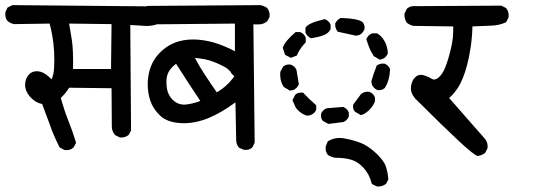

<svg xmlns="http://www.w3.org/2000/svg" viewBox="-37 -583 2057 731"><path d="M418.5 -60.1 402.8 -67.9 401.9 -68.4 400.9 -69.3Q388.7 -82.5 388.7 -102.5L387.7 -247.1L226.1 -249Q212.4 -226.6 194.3 -210Q207.5 -163.1 222.7 -125Q238.8 -85 252 -41.5L252.4 -39.6L251.5 -37.1L243.7 -22.5L243.2 -22L242.2 -21Q229.5 -9.3 210.4 -11.7H209L208 -12.2L191.4 -21L189.9 -22L189 -23.9Q178.7 -43.9 169.7 -64.7Q160.6 -85.4 153.3 -106.9Q138.7 -147.5 123.5 -187Q110.4 -189.5 99.4 -196Q88.4 -202.6 78.6 -213.4Q57.6 -237.3 58.6 -262Q59.6 -286.6 75.2 -301.3Q91.3 -315.9 116.2 -310.1Q137.2 -304.7 159.2 -280.8Q167.5 -297.9 168.9 -323.7Q170.9 -356.4 168.9 -388.4Q167 -420.4 162.1 -446.8Q160.2 -458.5 157.5 -470.5Q154.8 -482.4 151.9 -493.2L17.6 -491.2H17.1H16.6Q3.4 -493.7 -7.3 -502.4H-7.8L-8.3 -502.9Q-18.6 -515.6 -16.6 -535.6V-536.6L-16.1 -537.6L-9.3 -552.2L-8.3 -554.2L-6.3 -555.2L9.3 -563L10.3 -563.5H11.7L552.7 -558.6H554.2L555.2 -558.1L570.8 -550.3L572.3 -549.3L573.2 -548.3Q578.1 -541.5 580.1 -533.2Q582 -524.9 581.1 -515.1V-514.2L580.6 -513.2L573.7 -497.6L572.8 -495.6L570.8 -494.6Q540 -480.5 501.5 -485.4L459 -487.8L461.9 -87.9V-86.4L461.4 -85L453.6 -70.3L452.6 -69.3L452.1 -68.8Q447.8 -65.4 442.9 -63.2Q438 -61 432.4 -60.1Q426.8 -59.1 420.4 -59.6H419.4ZM385.7 -320.3 387.7 -491.2 226.1 -493.2Q231 -465.3 236.3 -432.6Q242.2 -396.5 241.2 -320.3Z M890.1 -13.2 874.5 -20 873.5 -20.5 872.6 -21.5Q869.6 -24.9 867.4 -28.8Q865.2 -32.7 864 -37.1Q862.8 -41.5 862.3 -46.4V-46.9L859.4 -193.4Q805.2 -153.3 756.3 -133.3Q702.1 -111.3 650.9 -114.3Q599.1 -117.2 572.3 -143.1Q545.9 -168.5 535.6 -198.7Q525.4 -228.5 525.4 -263.2Q525.4 -274.9 526.9 -286.4Q528.3 -297.9 531 -309.1Q533.7 -320.3 538.1 -331.1Q550.8 -364.7 580.1 -390.6Q609.4 -416.5 646 -426.3Q682.1 -435.5 721.7 -431.6Q761.2 -427.7 796.9 -414.6Q812 -409.2 827.6 -402.3Q843.3 -395.5 857.4 -387.7V-493.2L531.2 -490.2H530.8Q517.1 -491.2 506.8 -500.5L506.3 -501Q496.1 -513.7 497.1 -532.7V-533.7L497.6 -534.7L505.4 -550.3L506.3 -552.2L508.3 -553.2L522.9 -560.1L523.9 -560.5H525.4L953.1 -563.5H953.6H954.1Q966.8 -561 978.5 -553.7L979.5 -553.2L980 -552.7Q985.8 -545.9 988 -537.6Q990.2 -529.3 989.3 -520V-518.6L988.8 -517.6L981 -502.9L980 -502L979.5 -501.5Q965.8 -490.2 949.2 -490.2H927.7L932.6 -41V-39.6L932.1 -38.6L924.3 -22.9L923.8 -22L922.9 -21Q911.1 -10.3 892.1 -12.7H891.1ZM725.6 -198.7Q702.1 -234.4 679.2 -269Q656.2 -304.7 633.3 -340.3Q611.3 -323.2 603 -305.2Q593.8 -285.2 597.7 -252.4Q601.1 -220.7 623 -200.7Q644.5 -181.2 674.8 -185.5Q703.1 -189.5 725.6 -198.7ZM855 -292.5 845.7 -301.8 844.7 -302.2 844.2 -303.7Q842.8 -306.6 840.6 -309.8Q838.4 -313 834.7 -316.4Q831.1 -319.8 825.9 -323.5Q820.8 -327.1 814.5 -330.1Q788.6 -344.2 758.8 -353.5Q750 -356 741.2 -357.7Q732.4 -359.4 723.4 -360.6Q714.4 -361.8 705.1 -362.3Q723.6 -327.6 744.1 -296.9Q766.1 -263.2 788.6 -231.4Q829.1 -255.4 855 -292.5Z M1397 126.5 1381.3 118.7 1378.9 117.2 1377.9 114.7Q1369.6 81.1 1347.7 56.6Q1325.7 32.7 1301.3 25.4Q1288.6 21.5 1272.9 19.5Q1257.3 17.6 1239.3 17.6H1238.8H1238.3Q1224.6 15.1 1212.9 7.8L1211.9 7.3L1211.4 6.8Q1200.7 -5.9 1203.1 -24.9V-25.9L1203.6 -26.9L1210.4 -43.5L1210.9 -44.9L1212.9 -45.9Q1240.2 -62 1272.9 -56.2Q1304.2 -50.8 1333.5 -40Q1363.3 -29.3 1394.5 0Q1426.3 29.8 1432.6 52.7Q1439.5 74.2 1441.4 98.1V100.1L1440.9 101.6L1433.1 116.2L1432.1 117.2L1431.6 117.7Q1418.9 127.9 1398.9 127H1397.9ZM1210.9 -112.3 1193.4 -122.1 1192.4 -122.6 1191.9 -123Q1187.5 -127.9 1186 -134.8Q1184.6 -141.6 1185.5 -149.4V-149.9L1186 -150.9Q1191.9 -164.6 1205.6 -170.4L1206.5 -170.9H1207.5L1268.1 -175.8H1269.5L1271 -175.3Q1284.7 -169.4 1290.5 -155.8L1291 -154.3V-153.3V-140.6V-139.6L1290.5 -138.2Q1287.6 -131.3 1282.7 -126.5Q1277.8 -121.6 1271 -118.7L1270 -118.2H1269L1214.4 -111.3H1212.9ZM1129.9 -143.1Q1106.9 -150.4 1090.3 -171.4L1089.8 -171.9L1089.4 -172.4L1077.6 -198.7L1076.7 -201.2L1077.6 -204.1L1087.4 -222.7L1088.4 -223.6L1089.4 -224.6Q1098.6 -231.4 1114.7 -230.5H1117.2L1118.7 -228.5Q1139.6 -205.6 1165 -184.1L1167 -182.6V-179.7V-167V-166L1166.5 -164.6Q1164.6 -160.2 1161.6 -156.2Q1158.7 -152.3 1154.5 -149.7Q1150.4 -147 1145.5 -145L1145 -144.5H1144.5L1132.8 -142.6H1131.3ZM1334 -146.5 1315.4 -157.2 1314.5 -157.7 1314 -158.2Q1305.2 -168 1307.6 -183.6L1308.1 -185.1L1308.6 -186L1336.9 -224.1L1337.4 -225.1L1338.4 -225.6Q1352.1 -235.8 1369.1 -233.4H1369.6L1370.6 -232.9Q1384.3 -227.1 1390.1 -213.4L1390.6 -211.9V-210.9V-198.2V-197.3L1390.1 -195.8Q1377.9 -166 1347.7 -148.4L1347.2 -147.9L1346.2 -147.5L1338.4 -145.5L1335.9 -145ZM1064.5 -239.3 1044.9 -251 1043.5 -251.5 1043 -252.4Q1027.3 -276.9 1030.3 -309.1V-310.5L1031.2 -311.5L1041 -329.1L1041.5 -330.1L1043 -331.1Q1055.2 -339.4 1070.3 -336.9H1070.8L1071.8 -336.4Q1085.4 -330.6 1091.3 -317.9L1091.8 -317.4V-316.4Q1095.7 -295.9 1100.6 -263.7V-261.7L1100.1 -260.3Q1098.1 -256.8 1096.2 -253.9Q1094.2 -251 1091.8 -248.5Q1089.4 -246.1 1086.4 -244.1Q1083.5 -242.2 1080.6 -240.7L1080.1 -240.2H1079.1L1068.4 -238.3L1066.4 -237.8ZM1398.9 -240.7Q1396.5 -241.7 1394 -243.2Q1391.6 -244.6 1389.4 -246.6Q1387.2 -248.5 1385.3 -250.7Q1383.3 -252.9 1381.8 -255.4Q1380.4 -257.8 1379.4 -260.3L1378.9 -260.7V-261.7L1377 -271.5V-272.5V-273.9Q1385.3 -303.7 1397 -332.5L1397.5 -334L1399.4 -335Q1403.3 -337.4 1407.5 -338.9Q1411.6 -340.3 1416.3 -340.8Q1420.9 -341.3 1426.3 -340.8H1427.2L1428.2 -340.3Q1431.6 -338.9 1434.6 -336.9Q1437.5 -335 1439.9 -332.5Q1442.4 -330.1 1444.3 -327.1Q1446.3 -324.2 1447.8 -320.8L1448.2 -319.3V-317.9Q1445.3 -273.4 1427.7 -247.6L1427.2 -247.1L1426.3 -246.6Q1415.5 -237.8 1400.4 -240.2H1399.9ZM1406.2 -357.4 1387.7 -368.2 1386.2 -368.7 1385.7 -370.1Q1381.3 -377 1377.2 -384.3Q1373 -391.6 1369.9 -399.4Q1366.7 -407.2 1363.8 -415.5Q1360.8 -423.8 1358.4 -432.1L1357.9 -434.1L1358.9 -436Q1359.9 -438 1361.1 -440.2Q1362.3 -442.4 1363.8 -444.3Q1365.2 -446.3 1366.7 -447.8Q1368.2 -449.2 1370.1 -450.7Q1372.1 -452.1 1374.3 -453.4Q1376.5 -454.6 1378.4 -455.6L1379.9 -456.1H1380.9H1396.5H1397.9L1399.4 -455.6Q1407.2 -451.2 1414.3 -443.8Q1421.4 -436.5 1426.8 -426.8Q1438.5 -406.7 1439.5 -380.9V-379.9L1439 -378.4Q1433.1 -364.7 1420.4 -358.9H1419.9L1419.4 -358.4L1410.6 -356.4L1408.2 -356ZM1068.4 -363.8 1049.8 -373.5 1047.9 -375 1047.4 -377 1040.5 -398.4 1039.6 -400.4 1040 -401.9Q1046.4 -424.3 1086.9 -459.5L1088.4 -460.9H1090.8H1104.5H1105.5L1106.9 -460.4Q1113.8 -457.5 1118.7 -452.6Q1123.5 -447.8 1126.5 -440.9L1127 -439.5V-438.5V-423.8V-421.4L1125 -419.9Q1118.2 -412.6 1112.5 -405.3Q1106.9 -397.9 1102.3 -390.1Q1097.7 -382.3 1094.2 -373.5L1093.3 -371.6L1090.8 -370.6L1073.2 -363.8L1070.8 -362.8ZM1146 -438Q1133.3 -443.8 1126.5 -457.5L1126 -458.5V-460V-475.6V-477.1L1127 -478.5Q1136.7 -495.6 1197.8 -509.8L1199.7 -510.3L1201.7 -509.3Q1205.1 -507.8 1208 -505.9Q1210.9 -503.9 1213.4 -501.5Q1215.8 -499 1217.8 -496.1Q1219.7 -493.2 1221.2 -489.7L1221.7 -488.3V-487.3V-473.6V-472.2L1221.2 -471.2Q1213.4 -455.1 1192.9 -448.2Q1183.6 -444.8 1172.6 -442.1Q1161.6 -439.5 1149.4 -437.5H1147.5ZM1317.4 -447.3Q1283.7 -454.1 1250.5 -461.9L1248.5 -462.4L1247.6 -464.4Q1238.3 -475.6 1239.3 -492.7V-493.7L1239.7 -494.6Q1246.6 -508.3 1259.3 -514.2L1260.7 -514.6H1261.7Q1325.2 -512.7 1343.3 -499L1344.2 -498.5V-497.6Q1353 -486.8 1350.6 -471.7V-471.2L1350.1 -470.7Q1347.2 -463.4 1342.3 -458Q1337.4 -452.6 1330.6 -449.7L1330.1 -449.2H1329.1L1319.3 -447.3H1318.4Z M1780.8 10.7Q1767.1 6.8 1711.2 -44.9Q1655.3 -96.7 1543 -208.5L1542.5 -209V-209.5Q1524.9 -230.5 1527.8 -253.4Q1530.8 -276.4 1543 -288.1Q1555.7 -301.3 1575.2 -296.9Q1583.5 -294.4 1591.6 -291Q1599.6 -287.6 1606.9 -282.7Q1617.2 -275.9 1631.3 -286.6Q1647.5 -299.3 1658.7 -327.6Q1670.4 -357.4 1680.2 -399.9Q1689.9 -439.5 1688.5 -482.4L1539.1 -484.4H1538.6H1538.1Q1523.9 -486.8 1513.2 -495.6L1512.2 -496.1L1511.7 -496.6Q1502 -511.2 1502.9 -529.8V-530.8L1503.4 -531.7L1511.2 -548.3L1511.7 -549.3L1512.7 -550.3Q1525.4 -561.5 1545.4 -559.6L1870.1 -561.5H1871.6L1872.6 -561L1888.2 -553.2L1889.2 -552.7L1890.1 -551.8Q1901.4 -539.1 1899.4 -518.1V-517.1L1898.9 -516.1L1891.1 -500.5L1890.1 -498.5L1888.2 -497.6Q1876 -492.2 1862.3 -489Q1848.6 -485.8 1833.5 -485.4Q1820.3 -484.9 1802.2 -484.1Q1784.2 -483.4 1761.7 -482.4Q1761.2 -462.4 1759.5 -442.4Q1757.8 -422.4 1754.9 -402.8Q1752 -383.3 1748 -363.8Q1734.9 -301.8 1714.8 -263.2Q1705.6 -246.1 1694.8 -232.7Q1684.1 -219.2 1672.9 -210L1809.1 -54.7Q1821.3 -40 1819.3 -20V-19L1818.8 -18.1L1811 -2.4L1810.1 -1L1809.1 0Q1797.4 8.3 1783.2 10.7H1781.7Z"/></svg>

Font: NaikaiFont
Style: SemiBold
Weight: 600
Version: Version 1.89